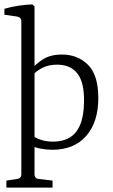

<svg xmlns="http://www.w3.org/2000/svg" viewBox="-21 -673 512 873"><path d="M217 8Q192 8 164.5 3Q137 -2 118 -13L128 -56Q140 -46 164.5 -37.5Q189 -29 221 -29Q264 -29 295 -47Q326 -65 343 -104.5Q360 -144 361 -208Q363 -297 331.5 -338Q300 -379 239 -379Q202 -379 175 -366Q148 -353 131 -335L117 -353Q142 -383 175.5 -404Q209 -425 261 -425Q332 -425 379 -378.5Q426 -332 426 -227Q426 -118 371 -55Q316 8 217 8ZM136 -644V119Q136 139 156 141L218 148V180H8V148L55 141Q76 139 76 119V-576Q76 -595 55 -598L-1 -606V-633Q29 -642 62.5 -647Q96 -652 126 -653Z"/></svg>

Font: Rasa Light
Style: Regular
Weight: 300
Designer: Anna Giedrys (Yrsa+Rasa design), David Brezina (Yrsa art-direction, Rasa art-direction, design)
Foundry: Rosetta Type Foundry
Version: Version 2.004